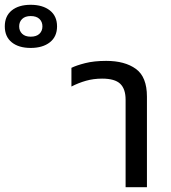

<svg xmlns="http://www.w3.org/2000/svg" viewBox="-288 -781 714 801"><path d="M236 0V-365Q236 -410 213.5 -431.5Q191 -453 138 -453Q102 -453 70.5 -444Q39 -435 10 -420V-498Q30 -508 67 -517.5Q104 -527 155 -527Q233 -527 279 -493.5Q325 -460 325 -378V0ZM-160 -581Q-210 -581 -239 -604.5Q-268 -628 -268 -671Q-268 -714 -239 -737.5Q-210 -761 -160 -761Q-110 -761 -80 -737.5Q-50 -714 -50 -671Q-50 -628 -80 -604.5Q-110 -581 -160 -581ZM-160 -628Q-136 -628 -123.5 -640Q-111 -652 -111 -671Q-111 -690 -123.5 -702Q-136 -714 -160 -714Q-183 -714 -195.5 -702Q-208 -690 -208 -671Q-208 -652 -195.5 -640Q-183 -628 -160 -628Z"/></svg>

Font: Noto Sans Thai UI
Style: Regular
Weight: 400
Designer: Monotype Design Team
Foundry: Monotype Imaging Inc.
Version: Version 2.000